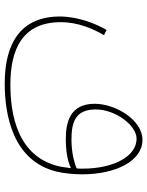

<svg xmlns="http://www.w3.org/2000/svg" viewBox="75 -511 624 814"><g transform="rotate(90 387.0 -104.0)"><path d="M334 188C465 188 663 155 708 -34C715 -64 719 -103 719 -141C719 -284 662 -396 573 -396C489 -396 420 -283 420 -193C420 -90 497 -71 569 -71C615 -71 661 -77 693 -93C691 -77 689 -63 687 -51C649 138 457 164 339 164C190 164 74 114 74 -50C74 -124 103 -188 129 -233L107 -244C52 -147 50 -66 50 -46C50 119 162 188 334 188ZM444 -198C444 -282 512 -371 568 -371C644 -371 695 -272 695 -142C695 -134 695 -126 694 -117C666 -105 621 -95 573 -95C503 -95 444 -108 444 -198Z"/></g></svg>

Font: Noto Sans Arabic Thin
Style: Regular
Weight: 100
Designer: Monotype Design Team, Nadine Chahine, Nizar Qandah and Khaled Hosny
Foundry: Monotype Imaging Inc.
Version: Version 2.012